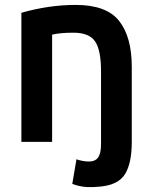

<svg xmlns="http://www.w3.org/2000/svg" viewBox="-20 -564 617 781"><path d="M391 22V-273Q391 -361 366.5 -396Q342 -431 279 -431Q224 -431 192 -423V13H67V-512Q179 -544 288 -544Q413 -544 464.5 -479Q516 -414 516 -292V14Q516 99 489 143.5Q462 188 388 195Q359 198 335 197Q302 195 274 184L291 84Q318 93 341 93Q368 93 379.5 76Q391 59 391 22Z"/></svg>

Font: Repo
Style: DemiBold
Weight: 600
Designer: Stefan Peev
Foundry: Context Ltd
Version: Version 001.000